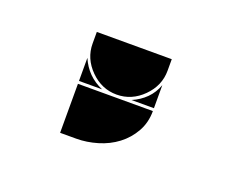

<svg xmlns="http://www.w3.org/2000/svg" viewBox="-47 -156 378 313"><g transform="rotate(20 142.0 0.5)"><path d="M77 3H207Q207 23 198 39Q189 55 174.5 66Q160 77 141.5 82.5Q123 88 105 88H77ZM142 -2Q116 -2 96.5 -21.5Q77 -41 77 -67V-87H207V-67Q207 -41 187.5 -21.5Q168 -2 142 -2ZM77 -42Q89 -14 117 -2H77ZM168 -2Q182 -8 192 -18Q202 -28 207 -42V-2Z"/></g></svg>

Font: CAT DyFa
Style: Regular
Weight: 400
Designer: Peter Wiegel
Foundry: Peter Wiegel
Version: Version 1.001; ttfautohint (v1.3)